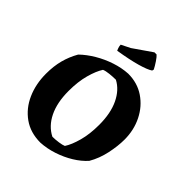

<svg xmlns="http://www.w3.org/2000/svg" viewBox="-237 -1009 1165 1165"><g transform="rotate(45 345.0 -426.5)"><path d="M307 12Q221 12 160 -31.5Q99 -75 67 -147.5Q35 -220 35 -308Q35 -373 49 -426Q63 -479 91 -528Q128 -564 177 -593Q226 -622 280.5 -640Q335 -658 388 -661Q467 -661 527 -620.5Q587 -580 621 -512Q655 -444 655 -362Q655 -307 641 -241Q627 -175 595 -120Q563 -84 516.5 -55.5Q470 -27 415.5 -9Q361 9 307 12ZM333 -65Q357 -65 385 -69Q413 -73 426 -79Q449 -114 466 -175.5Q483 -237 483 -317Q483 -416 450.5 -484Q418 -552 361 -582Q336 -582 307.5 -579Q279 -576 263 -569Q240 -534 223 -472.5Q206 -411 206 -331Q206 -231 239.5 -163Q273 -95 333 -65ZM242 -712Q235 -727 232 -741L231 -753L289 -782L409 -865H427Q437 -857 453.5 -832.5Q470 -808 480 -788L477 -777Q454 -761 394.5 -744Q335 -727 242 -712Z"/></g></svg>

Font: Labrada
Style: Bold
Weight: 700
Designer: Mercedes Jáuregui
Foundry: Omnibus-Type Team
Version: Version 1.000; ttfautohint (v1.8.4.7-5d5b)